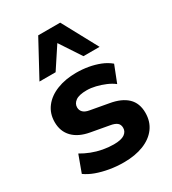

<svg xmlns="http://www.w3.org/2000/svg" viewBox="-187 -859 866 968"><g transform="rotate(-30 246.0 -374.5)"><path d="M246 11Q203 11 163 4Q123 -3 90 -15Q57 -27 32 -45L68 -143Q93 -128 122.5 -116.5Q152 -105 184 -99Q216 -93 247 -93Q290 -93 309.5 -106.5Q329 -120 329 -142Q329 -162 316 -172Q303 -182 278 -186L173 -205Q111 -216 77.5 -250.5Q44 -285 44 -339Q44 -389 72 -425.5Q100 -462 149.5 -481.5Q199 -501 262 -501Q298 -501 332 -495Q366 -489 396.5 -477Q427 -465 451 -445L413 -348Q394 -363 368 -374Q342 -385 315 -391.5Q288 -398 264 -398Q219 -398 199 -383.5Q179 -369 179 -347Q179 -330 190.5 -318.5Q202 -307 226 -303L331 -284Q396 -273 430 -240.5Q464 -208 464 -152Q464 -101 437 -64.5Q410 -28 361 -8.5Q312 11 246 11ZM80 -555 191 -760H319L430 -555H336L255 -678L174 -555Z"/></g></svg>

Font: Nunito Sans 12pt ExtraLight 12pt ExtraBold
Style: Regular
Weight: 800
Version: Version 3.101;gftools[0.9.27]